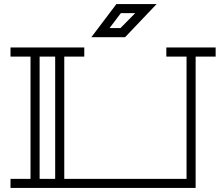

<svg xmlns="http://www.w3.org/2000/svg" viewBox="-20 -930 1103 950"><path d="M1047 -650H948V0H32V-45H131V-650H32V-695H397V-650H298V-45H903V-650H803V-695H1047ZM253 -650H176V-45H253ZM755 -910 599 -746H432L556 -910ZM649 -865H578L522 -791H576Z"/></svg>

Font: Geostar
Style: Regular
Weight: 400
Designer: Joe Prince
Foundry: Joe Prince
Version: Version 1.002